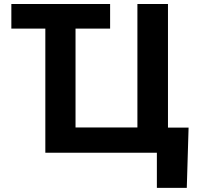

<svg xmlns="http://www.w3.org/2000/svg" viewBox="-20 -747 973 939"><path d="M518.5 -727.3V-607.2H349.4V-123.6H652V-727.3H801.5V-122.9H902.3L893.5 171.9H747.2V0H201.7V-607.2H35.5V-727.3Z"/></svg>

Font: Cannonade
Style: Bold
Weight: 700
Designer: Rasmus Andersson
Foundry: rsms
Version: Version 3.012;git-f93a4a705